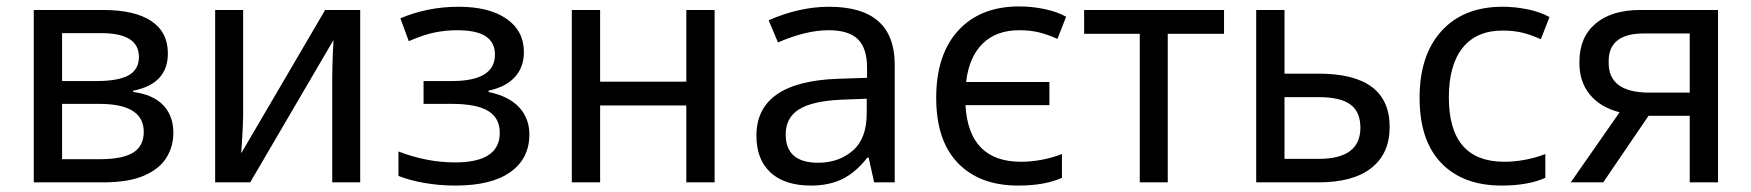

<svg xmlns="http://www.w3.org/2000/svg" viewBox="-20 -567 5446 597"><path d="M85 0V-536H300Q399 -536 450.5 -501.5Q502 -467 502 -401Q502 -306 394 -285V-281Q456 -273 487.5 -240Q519 -207 519 -154Q519 -111 497 -76Q475 -41 427 -20.5Q379 0 301 0ZM173 -315H279Q348 -315 380 -333Q412 -351 412 -390Q412 -464 295 -464H173ZM173 -72H291Q361 -72 394 -92.5Q427 -113 427 -157Q427 -244 289 -244H173Z M649 0V-536H736V-209Q736 -197 735 -174Q734 -151 732.5 -128.5Q731 -106 730 -92H731L991 -536H1100V0H1013V-316Q1013 -332 1013.5 -356.5Q1014 -381 1015 -404.5Q1016 -428 1017 -441H1016L758 0Z M1396 10Q1347 10 1300.5 2Q1254 -6 1219 -20V-96Q1307 -62 1395 -62Q1534 -62 1534 -154Q1534 -200 1498 -222Q1462 -244 1385 -244H1297V-315H1385Q1519 -315 1519 -397Q1519 -435 1490.5 -454Q1462 -473 1401 -473Q1366 -473 1331.5 -466Q1297 -459 1251 -439L1225 -510Q1264 -527 1310 -536.5Q1356 -546 1406 -546Q1501 -546 1555 -508.5Q1609 -471 1609 -405Q1609 -359 1581.5 -328Q1554 -297 1499 -285V-281Q1562 -268 1594 -233.5Q1626 -199 1626 -149Q1626 -74 1567 -32Q1508 10 1396 10Z M1758 0V-536H1846V-313H2114V-536H2202V0H2114V-239H1846V0Z M2502 10Q2420 10 2376 -30.5Q2332 -71 2332 -145Q2332 -313 2585 -322L2676 -325V-356Q2676 -417 2647.5 -445Q2619 -473 2557 -473Q2486 -473 2399 -435L2370 -504Q2466 -546 2558 -546Q2762 -546 2762 -366V0H2698L2681 -77H2677Q2641 -31 2599.5 -10.5Q2558 10 2502 10ZM2524 -61Q2588 -61 2631.5 -98.5Q2675 -136 2675 -215V-260L2596 -257Q2506 -253 2464.5 -227Q2423 -201 2423 -149Q2423 -61 2524 -61Z M3146 10Q3026 10 2958.5 -60Q2891 -130 2891 -263Q2891 -397 2959.5 -472Q3028 -547 3149 -547Q3188 -547 3227 -539Q3266 -531 3295 -515L3268 -446Q3237 -460 3210 -466.5Q3183 -473 3149 -473Q3078 -473 3035.5 -431.5Q2993 -390 2984 -312H3243V-240H2982Q2992 -64 3155 -64Q3185 -64 3218 -70Q3251 -76 3282 -88V-14Q3228 10 3146 10Z M3524 0V-462H3351V-536H3786V-462H3611V0Z M3886 0V-536H3974V-338H4080Q4301 -338 4301 -172Q4301 -90 4244.5 -45Q4188 0 4080 0ZM3974 -73H4080Q4210 -73 4210 -170Q4210 -219 4179 -242Q4148 -265 4080 -265H3974Z M4649 10Q4529 10 4461.5 -60Q4394 -130 4394 -263Q4394 -396 4462.5 -471Q4531 -546 4652 -546Q4691 -546 4730 -538Q4769 -530 4798 -514L4771 -445Q4740 -459 4713 -465.5Q4686 -472 4652 -472Q4571 -472 4528 -418.5Q4485 -365 4485 -264Q4485 -64 4658 -64Q4688 -64 4721 -70Q4754 -76 4785 -88V-14Q4731 10 4649 10Z M4864 0 5016 -218Q4956 -233 4923 -273.5Q4890 -314 4891 -375Q4891 -451 4941 -493.5Q4991 -536 5081 -536H5322V0H5234V-207H5106L4965 0ZM5109 -279H5234V-463H5092Q4980 -463 4982 -374Q4980 -279 5109 -279Z"/></svg>

Font: Noto Sans Living
Style: Regular
Weight: 400
Designer: Monotype Design Team
Foundry: Monotype Imaging Inc.
Version: Version 2.013; ttfautohint (v1.8.4.7-5d5b)